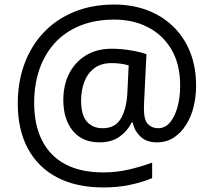

<svg xmlns="http://www.w3.org/2000/svg" viewBox="-20 -734 939 843"><path d="M841 -357Q841 -311 830.5 -267Q820 -223 798 -187.5Q776 -152 744 -130.5Q712 -109 668 -109Q622 -109 595.5 -135.5Q569 -162 563 -196H558Q540 -159 505 -134Q470 -109 417 -109Q341 -109 299.5 -160Q258 -211 258 -295Q258 -361 284 -411.5Q310 -462 357.5 -491Q405 -520 470 -520Q514 -520 556.5 -512.5Q599 -505 623 -496L613 -293Q612 -275 612 -267.5Q612 -260 612 -257Q612 -205 630.5 -188Q649 -171 674 -171Q705 -171 726.5 -196.5Q748 -222 759.5 -264.5Q771 -307 771 -358Q771 -451 733.5 -515.5Q696 -580 630.5 -614Q565 -648 482 -648Q397 -648 331 -621Q265 -594 220.5 -545Q176 -496 153 -429.5Q130 -363 130 -283Q130 -185 165 -116.5Q200 -48 267.5 -12.5Q335 23 433 23Q494 23 549.5 9.5Q605 -4 648 -20V48Q605 66 551.5 77.5Q498 89 433 89Q315 89 231 45Q147 1 102.5 -81.5Q58 -164 58 -280Q58 -373 87 -452.5Q116 -532 171 -590.5Q226 -649 304.5 -681.5Q383 -714 482 -714Q560 -714 625.5 -689.5Q691 -665 739.5 -618.5Q788 -572 814.5 -506Q841 -440 841 -357ZM336 -293Q336 -229 361.5 -200Q387 -171 430 -171Q486 -171 510.5 -213Q535 -255 539 -322L545 -447Q532 -451 512 -454Q492 -457 471 -457Q422 -457 392 -433Q362 -409 349 -371.5Q336 -334 336 -293Z"/></svg>

Font: hexumalayalam05
Style: Book
Weight: 400
Designer: Jelle Bosma - Monotype Design Team
Foundry: Monotype Imaging Inc.
Version: Version 2.003